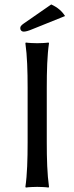

<svg xmlns="http://www.w3.org/2000/svg" viewBox="-20 -839 334 862"><path d="M104 -445V-200C104 -125 102 -54 94 0L96 3C108 1 135 0 147 0C159 0 186 1 198 3L200 0C192 -57 190 -125 190 -200V-445C190 -520 192 -592 200 -645L198 -648C186 -646 159 -645 147 -645C135 -645 108 -646 96 -648L94 -645C102 -588 104 -520 104 -445ZM210 -819 86 -733C73 -724 71 -719 71 -712C71 -704 77 -697 86 -697C95 -697 107 -700 128 -709L272 -767C259 -788 239 -806 210 -819Z"/></svg>

Font: Libertinus Sans
Style: Regular
Weight: 400
Designer: Philipp H. Poll, Khaled Hosny
Foundry: Caleb Maclennan
Version: Version 7.050;RELEASE